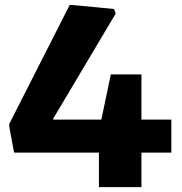

<svg xmlns="http://www.w3.org/2000/svg" viewBox="-20 -770 750 790"><path d="M18 -249V-260L267 -750H271L449 -733L456 -714L199 -282V-278H397L436 -464H562V-278H685V-142H562V0H387V-142H38Z"/></svg>

Font: Encode Sans Wide
Style: Bold
Weight: 700
Designer: Pablo Impallari, Andres Torresi
Foundry: Pablo Impallari, Andres Torresi
Version: Version 1.000; ttfautohint (v1.00) -l 8 -r 50 -G 200 -x 14 -